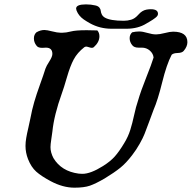

<svg xmlns="http://www.w3.org/2000/svg" viewBox="-20 -870 892 893"><path d="M681.6 -827.1Q714.8 -827.1 714.8 -805.7Q714.8 -800.8 711.9 -796.4Q709 -792 702.6 -787.1Q696.3 -782.2 690.4 -778.3Q684.6 -774.4 675.3 -769Q666 -763.7 661.1 -760.7Q622.1 -736.3 567.4 -736.3Q562.5 -736.3 551.3 -736.3Q540 -736.3 533.2 -736.3Q528.3 -736.3 522 -736.3Q515.6 -736.3 509.8 -736.3Q503.9 -736.3 499 -736.3Q444.3 -736.3 398.4 -761.7Q380.9 -771.5 369.1 -779.8Q357.4 -788.1 349.1 -798.3Q340.8 -808.6 335.9 -821.3L334 -830.1Q334 -849.6 379.9 -849.6Q403.3 -849.6 423.8 -844.7Q436.5 -841.8 442.4 -834.5Q448.2 -827.1 448.7 -819.3Q449.2 -811.5 453.6 -802.7Q458 -793.9 467.8 -788.1Q493.2 -773.4 555.7 -773.4Q573.2 -773.4 589.8 -778.3Q607.4 -783.2 624 -802.2Q640.6 -821.3 661.1 -825.2Q670.9 -827.1 681.6 -827.1ZM223.6 -619.1Q223.6 -648.4 193.4 -648.4Q190.4 -648.4 184.6 -647.9Q178.7 -647.5 175.8 -647.5Q156.2 -647.5 149.4 -658.2Q137.7 -672.9 137.7 -691.4Q137.7 -709 149.4 -719.7Q168 -730.5 186.5 -730.5Q198.2 -730.5 222.7 -724.1Q247.1 -717.8 261.7 -717.8H270.5Q287.1 -717.8 309.6 -723.6Q332 -729.5 382.8 -729.5Q413.1 -729.5 432.6 -728.5Q442.4 -717.8 442.4 -701.2Q442.4 -673.8 416 -650.4Q412.1 -647.5 407.2 -647.5Q402.3 -647.5 393.6 -650.4Q384.8 -653.3 380.9 -653.3Q377 -653.3 372.1 -650.4Q339.8 -625 323.2 -594.2Q306.6 -563.5 291.5 -511.2Q276.4 -459 267.6 -435.5Q231.4 -335 223.6 -257.8Q222.7 -250 218.8 -224.1Q214.8 -198.2 214.8 -185.5Q214.8 -161.1 228.5 -134.8Q265.6 -73.2 345.7 -62.5Q351.6 -61.5 363.3 -61.5Q401.4 -61.5 459 -97.7Q493.2 -119.1 513.7 -142.1Q534.2 -165 557.6 -204.1Q576.2 -234.4 585.9 -265.6Q595.7 -296.9 604 -335.4Q612.3 -374 622.1 -402.3Q634.8 -446.3 660.2 -509.8Q685.5 -573.2 694.3 -602.5Q692.4 -621.1 676.8 -634.8Q661.1 -648.4 639.6 -648.4H624Q603.5 -648.4 594.7 -660.2Q583 -674.8 583 -692.4Q583 -709 594.7 -719.7Q611.3 -723.6 627 -723.6Q643.6 -723.6 666 -716.8Q688.5 -710 706.1 -710Q721.7 -710 746.1 -716.3Q770.5 -722.7 785.2 -722.7Q851.6 -722.7 851.6 -673.8Q851.6 -653.3 834 -632.8Q826.2 -624 806.2 -623.5Q786.1 -623 778.3 -615.2Q754.9 -570.3 734.4 -487.3Q713.9 -404.3 694.3 -359.4Q687.5 -340.8 673.3 -302.7Q659.2 -264.6 652.3 -247.1Q645.5 -229.5 629.9 -201.7Q614.3 -173.8 594.7 -148.4Q566.4 -111.3 539.1 -89.4Q511.7 -67.4 466.8 -40Q424.8 -15.6 397.9 -6.3Q371.1 2.9 326.2 2.9Q272.5 2.9 215.8 -27.3Q171.9 -50.8 148.4 -71.8Q125 -92.8 110.4 -129.9Q98.6 -160.2 98.6 -191.4Q98.6 -209 102.1 -229Q105.5 -249 111.8 -275.4Q118.2 -301.8 121.1 -318.4Q128.9 -360.4 139.2 -395.5Q149.4 -430.7 166 -476.6Q182.6 -522.5 191.4 -550.8Q195.3 -562.5 209.5 -584.5Q223.6 -606.4 223.6 -619.1Z"/></svg>

Font: Essays1743
Style: Italic
Weight: 500
Italic angle: -10°
Designer: Based on the typeface in a 1743 English translation of the essays of Montaigne.  PostScript/TrueType font designed by Jo
Version: Version 002.100